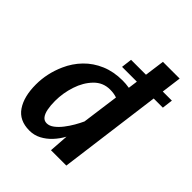

<svg xmlns="http://www.w3.org/2000/svg" viewBox="-219 -937 1083 1083"><g transform="rotate(45 322.0 -395.5)"><path d="M310 -616 318 -680H643.5L635.5 -616ZM194.5 8Q113.5 8 75 -49Q36.5 -106 36.5 -202Q36.5 -290.5 74 -374.5Q98.5 -430 140 -472.8Q181.5 -515.5 238.8 -539.8Q296 -564 366.5 -564Q379 -564 392.8 -563Q406.5 -562 420.5 -559.5L453 -799H586.5L481.5 0H359L367 -116Q348.5 -82 322.5 -54Q296.5 -26 264.2 -9Q232 8 194.5 8ZM234.5 -90Q255.5 -90 276.5 -105.8Q297.5 -121.5 317 -146.5Q336.5 -171.5 352 -198.5Q367.5 -225.5 378 -248.5L408 -469.5Q384 -478 353 -478Q297 -478 258 -438Q218.5 -397.5 198.5 -336.5Q178.5 -275.5 178.5 -213Q178.5 -176.5 184 -148.8Q189.5 -121 201.8 -105.5Q214 -90 234.5 -90Z"/></g></svg>

Font: Merriweather Sans SemiBold
Style: Italic
Weight: 600
Italic angle: -7.5°
Designer: Eben Sorkin
Foundry: Eben Sorkin
Version: Version 2.001